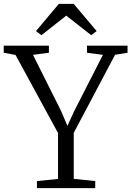

<svg xmlns="http://www.w3.org/2000/svg" viewBox="-30 -981 686 1001"><path d="M272.5 -48V-287.5L51 -694.5L-10.5 -706V-743H225V-706L142 -695L287 -405.5L321.5 -325L358 -404L506.5 -695L423.5 -706V-743H635V-706L570 -695.5L354.5 -288.5V-48.5L466.5 -37V0H162.5V-37ZM186 -797.5 157.5 -819 277 -961H354L474 -819L445.5 -797.5L315.5 -899.5Z"/></svg>

Font: Merriweather 48pt Light
Style: Regular
Weight: 300
Version: Version 2.100